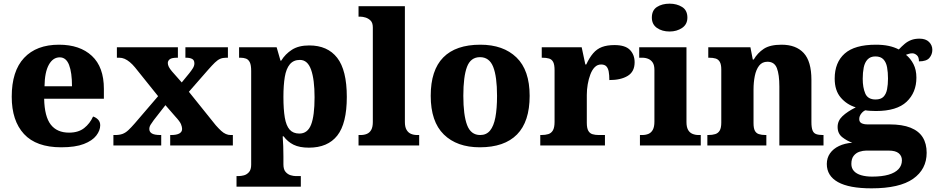

<svg xmlns="http://www.w3.org/2000/svg" viewBox="-20 -794 5109 1048"><path d="M314 10Q178 10 111 -62.5Q44 -135 44 -266Q44 -406 111.5 -478Q179 -550 302 -550Q416 -550 481.5 -489Q547 -428 547 -309V-255H221Q223 -158 257 -114Q291 -70 357 -70Q408 -70 439.5 -95Q471 -120 488 -158Q504 -153 515.5 -141Q527 -129 527 -110Q527 -82 505.5 -54Q484 -26 437.5 -8Q391 10 314 10ZM373 -323Q373 -398 357 -439.5Q341 -481 306 -481Q269 -481 246.5 -440.5Q224 -400 223 -323Z M599 0V-57H608Q632 -57 648.5 -63Q665 -69 680.5 -83.5Q696 -98 716 -121L843 -269L717 -426Q703 -443 688.5 -455Q674 -467 660 -473Q646 -479 631 -479H618V-536H951V-479H948Q917 -479 906.5 -470.5Q896 -462 896 -450Q896 -440 901.5 -429Q907 -418 919 -404L972 -344L1013 -394Q1025 -409 1033 -422Q1041 -435 1041 -448Q1041 -466 1028.5 -472.5Q1016 -479 995 -479H992V-536H1224V-479H1215Q1196 -479 1182 -473Q1168 -467 1153 -452.5Q1138 -438 1116 -413L1011 -293L1158 -110Q1174 -92 1187 -80Q1200 -68 1213 -62.5Q1226 -57 1238 -57H1251V0H909V-57H914Q944 -57 959 -65.5Q974 -74 974 -90Q974 -101 968 -116Q962 -131 936 -159L883 -220L819 -138Q810 -126 802.5 -114Q795 -102 795 -90Q795 -74 809 -65.5Q823 -57 856 -57H860V0Z M1271 225V167H1284Q1296 167 1311.5 163Q1327 159 1339 145.5Q1351 132 1351 105V-407Q1351 -439 1343.5 -454Q1336 -469 1323 -474Q1310 -479 1292 -479H1285V-536H1490L1511 -463H1515Q1537 -499 1573.5 -522.5Q1610 -546 1668 -546Q1768 -546 1820.5 -478.5Q1873 -411 1873 -265Q1873 -120 1821 -54Q1769 12 1666 12Q1615 12 1582.5 -4Q1550 -20 1528 -50H1523Q1525 -25 1526 3.5Q1527 32 1527 60V103Q1527 131 1539 144.5Q1551 158 1566.5 162.5Q1582 167 1593 167H1622V225ZM1614 -65Q1659 -65 1678 -113.5Q1697 -162 1697 -263Q1697 -360 1678 -413.5Q1659 -467 1617 -467Q1582 -467 1562 -443Q1542 -419 1534.5 -374Q1527 -329 1527 -265Q1527 -197 1534.5 -152.5Q1542 -108 1561 -86.5Q1580 -65 1614 -65Z M1937 0V-57H1948Q1968 -57 1983 -63.5Q1998 -70 2006.5 -85.5Q2015 -101 2015 -128V-644Q2015 -670 2002.5 -682Q1990 -694 1974.5 -698.5Q1959 -703 1948 -703H1937V-760H2190V-128Q2190 -101 2199 -85.5Q2208 -70 2223 -63.5Q2238 -57 2257 -57H2268V0Z M2599 10Q2474 10 2402.5 -60Q2331 -130 2331 -271Q2331 -411 2399.5 -480.5Q2468 -550 2602 -550Q2727 -550 2799 -480.5Q2871 -411 2871 -271Q2871 -130 2802 -60Q2733 10 2599 10ZM2601 -57Q2635 -57 2655 -81.5Q2675 -106 2684 -153.5Q2693 -201 2693 -271Q2693 -376 2672 -429Q2651 -482 2600 -482Q2549 -482 2529 -429Q2509 -376 2509 -271Q2509 -166 2529.5 -111.5Q2550 -57 2601 -57Z M2929 0V-57H2934Q2957 -57 2973 -62Q2989 -67 2998 -82.5Q3007 -98 3007 -129V-411Q3007 -441 2999.5 -455.5Q2992 -470 2977 -474.5Q2962 -479 2940 -479H2937V-536H3155L3175 -442H3180Q3197 -479 3217.5 -503Q3238 -527 3266 -537.5Q3294 -548 3334 -548Q3393 -548 3418.5 -521.5Q3444 -495 3444 -454Q3444 -403 3406.5 -380Q3369 -357 3306 -357Q3306 -385 3302.5 -403.5Q3299 -422 3289.5 -432Q3280 -442 3261 -442Q3241 -442 3226.5 -427.5Q3212 -413 3202.5 -388Q3193 -363 3188 -334Q3183 -305 3183 -276V-124Q3183 -95 3191 -80.5Q3199 -66 3214 -61.5Q3229 -57 3248 -57H3282V0Z M3473 0V-57H3485Q3505 -57 3520 -63.5Q3535 -70 3543.5 -86Q3552 -102 3552 -130V-412Q3552 -438 3543 -452Q3534 -466 3519 -472.5Q3504 -479 3485 -479H3469V-536H3727V-128Q3727 -101 3735.5 -85.5Q3744 -70 3759.5 -63.5Q3775 -57 3793 -57H3805V0ZM3635 -622Q3594 -622 3566 -641.5Q3538 -661 3538 -698Q3538 -738 3566 -756Q3594 -774 3635 -774Q3674 -774 3703 -756Q3732 -738 3732 -698Q3732 -661 3703 -641.5Q3674 -622 3635 -622Z M3841 0V-57H3845Q3868 -57 3884 -62Q3900 -67 3908.5 -81.5Q3917 -96 3917 -125V-415Q3917 -442 3909 -456Q3901 -470 3886.5 -474.5Q3872 -479 3850 -479H3846V-536H4076L4089 -469H4094Q4115 -505 4149 -527.5Q4183 -550 4246 -550Q4325 -550 4367 -504.5Q4409 -459 4409 -358V-128Q4409 -98 4415 -82.5Q4421 -67 4435 -62Q4449 -57 4471 -57H4475V0H4234V-322Q4234 -387 4220.5 -422Q4207 -457 4169 -457Q4140 -457 4123.5 -435.5Q4107 -414 4100 -379.5Q4093 -345 4093 -305V-122Q4093 -95 4100 -81Q4107 -67 4122 -62Q4137 -57 4159 -57H4163V0Z M4737 234Q4615 234 4554 200Q4493 166 4493 101Q4493 68 4510.5 43Q4528 18 4559.5 3Q4591 -12 4632 -15Q4603 -25 4577.5 -45Q4552 -65 4552 -101Q4552 -135 4578.5 -160Q4605 -185 4651 -208Q4602 -223 4569 -261.5Q4536 -300 4536 -365Q4536 -453 4590.5 -501.5Q4645 -550 4761 -550Q4800 -550 4830.5 -543.5Q4861 -537 4886 -524Q4902 -541 4918 -554.5Q4934 -568 4953.5 -575.5Q4973 -583 4999 -583Q5033 -583 5051 -565Q5069 -547 5069 -522Q5069 -497 5053 -478Q5037 -459 4996 -459Q4996 -483 4984 -493Q4972 -503 4960 -503Q4949 -503 4940.5 -500Q4932 -497 4925 -495Q4950 -475 4966 -444Q4982 -413 4982 -370Q4982 -289 4928.5 -238.5Q4875 -188 4761 -188Q4750 -188 4731 -189Q4712 -190 4704 -192Q4692 -188 4681 -174Q4670 -160 4670 -144Q4670 -128 4682.5 -121.5Q4695 -115 4716 -115H4835Q4905 -115 4950 -97Q4995 -79 5016.5 -44.5Q5038 -10 5038 40Q5038 130 4964 182Q4890 234 4737 234ZM4740 170Q4794 170 4830 159.5Q4866 149 4884.5 129Q4903 109 4903 81Q4903 57 4885.5 42.5Q4868 28 4831 28H4708Q4691 28 4672 34Q4653 40 4640 56Q4627 72 4627 101Q4627 124 4641 139.5Q4655 155 4681 162.5Q4707 170 4740 170ZM4759 -251Q4788 -251 4802.5 -266Q4817 -281 4822 -307Q4827 -333 4827 -365Q4827 -399 4822 -426.5Q4817 -454 4802 -470Q4787 -486 4758 -486Q4731 -486 4715.5 -469.5Q4700 -453 4694.5 -425.5Q4689 -398 4689 -364Q4689 -316 4703 -283.5Q4717 -251 4759 -251Z"/></svg>

Font: Noto Serif Hebrew ExtraBold
Style: Regular
Weight: 800
Version: Version 2.003